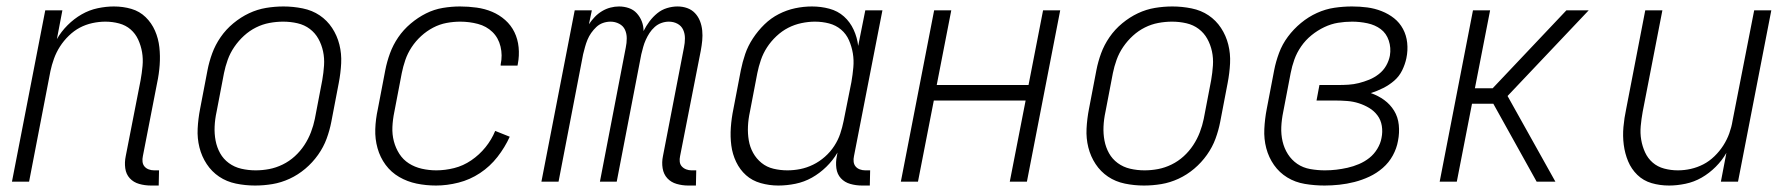

<svg xmlns="http://www.w3.org/2000/svg" viewBox="-20 -562 5540 594"><path d="M447 12Q428 12 410.5 7Q393 2 381.5 -10.5Q370 -23 367.5 -41.5Q365 -60 369 -79L415 -314Q419 -336 421 -358Q423 -380 419.5 -400.5Q416 -421 407.5 -439.5Q399 -458 384 -471Q369 -484 348.5 -489.5Q328 -495 306 -495Q286 -495 265.5 -490.5Q245 -486 227 -476.5Q209 -467 193 -451.5Q177 -436 165.5 -418Q154 -400 147 -380.5Q140 -361 136 -342L70 0H17L120 -530H173L156 -441Q169 -464 189 -484Q209 -504 232.5 -517.5Q256 -531 282 -536.5Q308 -542 332 -542Q361 -542 386.5 -534.5Q412 -527 430.5 -509Q449 -491 459.5 -467Q470 -443 473 -416Q476 -389 474 -361Q472 -333 466 -305L422 -79Q420 -70 421 -61.5Q422 -53 427 -47Q432 -41 440 -38Q448 -35 457 -35H472L471 12Z M769 12Q739 12 710 6Q681 0 658 -15.5Q635 -31 619.5 -54.5Q604 -78 597 -106Q590 -134 591.5 -164Q593 -194 599 -225L622 -345Q627 -371 636.5 -397Q646 -423 662.5 -447Q679 -471 702 -490Q725 -509 750.5 -521Q776 -533 803 -537.5Q830 -542 857 -542Q887 -542 916.5 -536Q946 -530 969 -514.5Q992 -499 1007.5 -475.5Q1023 -452 1030 -424Q1037 -396 1035.5 -366Q1034 -336 1028 -305L1005 -185Q1000 -159 990.5 -133Q981 -107 964 -83Q947 -59 924.5 -40Q902 -21 876 -9Q850 3 823 7.5Q796 12 769 12ZM771 -35Q792 -35 813 -39Q834 -43 854.5 -53Q875 -63 892 -78.5Q909 -94 921.5 -113Q934 -132 942 -153Q950 -174 954 -194L977 -314Q981 -337 982.5 -359.5Q984 -382 979.5 -403Q975 -424 965 -442Q955 -460 938.5 -472.5Q922 -485 900.5 -490Q879 -495 856 -495Q835 -495 813.5 -491Q792 -487 772 -477Q752 -467 735 -451.5Q718 -436 705 -417Q692 -398 684.5 -377Q677 -356 673 -336L650 -216Q645 -193 644 -170.5Q643 -148 647 -127Q651 -106 661 -88Q671 -70 688 -57.5Q705 -45 726.5 -40Q748 -35 771 -35Z M1329 12Q1298 12 1269 6Q1240 0 1215 -14.5Q1190 -29 1173 -52Q1156 -75 1148 -103.5Q1140 -132 1141 -162.5Q1142 -193 1149 -225L1172 -345Q1177 -371 1186.5 -397Q1196 -423 1212 -446.5Q1228 -470 1250.5 -489Q1273 -508 1298 -520.5Q1323 -533 1350 -537.5Q1377 -542 1403 -542Q1429 -542 1454.5 -538.5Q1480 -535 1502.5 -525.5Q1525 -516 1543 -500Q1561 -484 1571.5 -462.5Q1582 -441 1584.5 -415.5Q1587 -390 1582 -364L1581 -359H1529V-363Q1535 -391 1528.5 -418Q1522 -445 1503.5 -463Q1485 -481 1458.5 -488Q1432 -495 1404 -495Q1383 -495 1361.5 -491Q1340 -487 1320 -476.5Q1300 -466 1283 -450.5Q1266 -435 1253.5 -416Q1241 -397 1234 -376.5Q1227 -356 1223 -336L1200 -216Q1195 -192 1194 -169Q1193 -146 1198.5 -125Q1204 -104 1215.5 -86Q1227 -68 1245 -56.5Q1263 -45 1285 -40Q1307 -35 1330 -35Q1357 -35 1385 -42Q1413 -49 1438 -66Q1463 -83 1482 -106.5Q1501 -130 1512 -157L1557 -139Q1542 -106 1519 -76.5Q1496 -47 1465 -26.5Q1434 -6 1398.5 3Q1363 12 1329 12Z M2109 12Q2091 12 2073.5 7Q2056 2 2044.5 -10.5Q2033 -23 2030 -41.5Q2027 -60 2031 -79L2096 -415Q2099 -429 2099 -443.5Q2099 -458 2093.5 -470Q2088 -482 2076 -488.5Q2064 -495 2049 -495Q2038 -495 2026.5 -491Q2015 -487 2005.5 -478.5Q1996 -470 1989.5 -460Q1983 -450 1978 -439Q1973 -428 1970 -417Q1967 -406 1964 -394L1888 0H1836L1916 -415Q1919 -429 1919 -443.5Q1919 -458 1913.5 -470Q1908 -482 1895.5 -488.5Q1883 -495 1869 -495Q1857 -495 1845.5 -491Q1834 -487 1825 -478.5Q1816 -470 1809 -460Q1802 -450 1797.5 -439Q1793 -428 1790 -417Q1787 -406 1784 -394L1708 0H1655L1758 -530H1811L1802 -487Q1810 -499 1820 -509.5Q1830 -520 1842.5 -527.5Q1855 -535 1868.5 -538.5Q1882 -542 1895 -542Q1911 -542 1925.5 -537Q1940 -532 1950 -521Q1960 -510 1965.5 -496Q1971 -482 1971 -466Q1979 -482 1989.5 -496Q2000 -510 2013.5 -521Q2027 -532 2043.5 -537Q2060 -542 2076 -542Q2092 -542 2106 -537Q2120 -532 2130 -521.5Q2140 -511 2145.5 -497Q2151 -483 2152.5 -467.5Q2154 -452 2152.5 -436.5Q2151 -421 2148 -405L2084 -79Q2082 -70 2083 -61.5Q2084 -53 2089.5 -47Q2095 -41 2103 -38Q2111 -35 2119 -35H2134L2133 12Z M2388 12Q2360 12 2333.5 4.5Q2307 -3 2288 -20Q2269 -37 2257.5 -61Q2246 -85 2242.5 -112Q2239 -139 2241 -167.5Q2243 -196 2249 -225L2272 -345Q2277 -370 2285.5 -395Q2294 -420 2309.5 -443.5Q2325 -467 2345 -486.5Q2365 -506 2389.5 -518.5Q2414 -531 2440 -536.5Q2466 -542 2492 -542Q2520 -542 2546 -535Q2572 -528 2591 -511Q2610 -494 2621 -470Q2632 -446 2635 -420L2657 -530H2710L2622 -79Q2620 -70 2621 -61.5Q2622 -53 2627 -47Q2632 -41 2640 -38Q2648 -35 2657 -35H2672L2671 12H2647Q2628 12 2610.5 7Q2593 2 2581.5 -10.5Q2570 -23 2567.5 -41.5Q2565 -60 2569 -79L2571 -90Q2557 -66 2536.5 -46Q2516 -26 2492 -12.5Q2468 1 2441 6.5Q2414 12 2388 12ZM2416 -35Q2436 -35 2456 -39Q2476 -43 2495.5 -52.5Q2515 -62 2532 -77Q2549 -92 2561 -110.5Q2573 -129 2579.5 -148.5Q2586 -168 2590 -188L2614 -308Q2618 -331 2620 -353.5Q2622 -376 2618.5 -397Q2615 -418 2606.5 -437.5Q2598 -457 2582 -470.5Q2566 -484 2545 -489.5Q2524 -495 2501 -495Q2481 -495 2459.5 -490.5Q2438 -486 2418.5 -476Q2399 -466 2382 -450Q2365 -434 2353 -415.5Q2341 -397 2334 -376.5Q2327 -356 2323 -336L2300 -216Q2295 -193 2294 -171Q2293 -149 2296.5 -128Q2300 -107 2310 -89Q2320 -71 2336 -58Q2352 -45 2373 -40Q2394 -35 2416 -35Z M2767 0 2870 -530H2923L2878 -299H3162L3207 -530H3260L3157 0H3104L3153 -251H2869L2820 0Z M3519 12Q3489 12 3460 6Q3431 0 3408 -15.5Q3385 -31 3369.5 -54.5Q3354 -78 3347 -106Q3340 -134 3341.5 -164Q3343 -194 3349 -225L3372 -345Q3377 -371 3386.5 -397Q3396 -423 3412.5 -447Q3429 -471 3452 -490Q3475 -509 3500.5 -521Q3526 -533 3553 -537.5Q3580 -542 3607 -542Q3637 -542 3666.5 -536Q3696 -530 3719 -514.5Q3742 -499 3757.5 -475.5Q3773 -452 3780 -424Q3787 -396 3785.5 -366Q3784 -336 3778 -305L3755 -185Q3750 -159 3740.5 -133Q3731 -107 3714 -83Q3697 -59 3674.5 -40Q3652 -21 3626 -9Q3600 3 3573 7.5Q3546 12 3519 12ZM3521 -35Q3542 -35 3563 -39Q3584 -43 3604.5 -53Q3625 -63 3642 -78.5Q3659 -94 3671.5 -113Q3684 -132 3692 -153Q3700 -174 3704 -194L3727 -314Q3731 -337 3732.5 -359.5Q3734 -382 3729.5 -403Q3725 -424 3715 -442Q3705 -460 3688.5 -472.5Q3672 -485 3650.5 -490Q3629 -495 3606 -495Q3585 -495 3563.5 -491Q3542 -487 3522 -477Q3502 -467 3485 -451.5Q3468 -436 3455 -417Q3442 -398 3434.5 -377Q3427 -356 3423 -336L3400 -216Q3395 -193 3394 -170.5Q3393 -148 3397 -127Q3401 -106 3411 -88Q3421 -70 3438 -57.5Q3455 -45 3476.5 -40Q3498 -35 3521 -35Z M4078 12Q4047 12 4017 7Q3987 2 3962.5 -13Q3938 -28 3921.5 -51.5Q3905 -75 3897.5 -103.5Q3890 -132 3891.5 -163Q3893 -194 3899 -225L3922 -345Q3927 -371 3937 -398Q3947 -425 3964.5 -448.5Q3982 -472 4005 -491Q4028 -510 4054.5 -522Q4081 -534 4108.5 -538Q4136 -542 4163 -542Q4187 -542 4210 -539Q4233 -536 4254.5 -527.5Q4276 -519 4293 -505.5Q4310 -492 4320.5 -472.5Q4331 -453 4333.5 -429.5Q4336 -406 4331 -382Q4327 -363 4318 -344.5Q4309 -326 4293.5 -312.5Q4278 -299 4259 -289.5Q4240 -280 4221 -274Q4244 -266 4262.5 -252.5Q4281 -239 4293 -219.5Q4305 -200 4307.5 -175.5Q4310 -151 4305 -126Q4301 -103 4289 -81Q4277 -59 4258 -42.5Q4239 -26 4216.5 -15.5Q4194 -5 4170.5 1Q4147 7 4123.5 9.5Q4100 12 4078 12ZM4079 -35Q4097 -35 4114 -37Q4131 -39 4149 -43Q4167 -47 4184.5 -54.5Q4202 -62 4216.5 -73.5Q4231 -85 4241 -101.5Q4251 -118 4254 -135Q4258 -154 4255 -172.5Q4252 -191 4241.5 -205Q4231 -219 4216 -228Q4201 -237 4184 -242.5Q4167 -248 4148.5 -249.5Q4130 -251 4111 -251H4053L4062 -299H4120Q4136 -299 4152 -300Q4168 -301 4184 -305Q4200 -309 4216 -315.5Q4232 -322 4246 -333Q4260 -344 4268.5 -359Q4277 -374 4280 -390Q4284 -414 4276.5 -436.5Q4269 -459 4251.5 -472Q4234 -485 4210.5 -490Q4187 -495 4163 -495Q4141 -495 4119.5 -491.5Q4098 -488 4077 -478Q4056 -468 4037.5 -453Q4019 -438 4005.5 -418.5Q3992 -399 3984.5 -378Q3977 -357 3973 -336L3950 -216Q3945 -192 3944 -169Q3943 -146 3948 -124.5Q3953 -103 3964.5 -85Q3976 -67 3993.5 -55Q4011 -43 4033.5 -39Q4056 -35 4079 -35Z M4734 0 4600 -241H4534L4487 0H4434L4537 -530H4590L4543 -289H4598L4826 -530H4895L4644 -265L4792 0Z M5144 12Q5115 12 5089.5 4.5Q5064 -3 5045.5 -21Q5027 -39 5017 -63Q5007 -87 5003.5 -114Q5000 -141 5002.5 -169Q5005 -197 5011 -225L5070 -530H5123L5062 -216Q5058 -194 5056 -172Q5054 -150 5057.5 -129.5Q5061 -109 5069.5 -90.5Q5078 -72 5093 -59Q5108 -46 5128.5 -40.5Q5149 -35 5171 -35Q5191 -35 5211 -39.5Q5231 -44 5249.5 -53.5Q5268 -63 5284 -78.5Q5300 -94 5311.5 -112Q5323 -130 5330 -149.5Q5337 -169 5340 -188L5407 -530H5460L5357 0H5304L5321 -89Q5308 -66 5288 -46Q5268 -26 5244.5 -12.5Q5221 1 5194.5 6.5Q5168 12 5144 12Z"/></svg>

Font: Lode Dark Term
Style: Italic
Weight: 400
Italic angle: -11°
Monospace: yes
Designer: Belleve Invis
Foundry: Belleve Invis
Version: Version 29.2.0